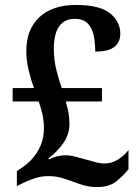

<svg xmlns="http://www.w3.org/2000/svg" viewBox="-20 -744 562 774"><path d="M372 10Q341 10 316 2.5Q291 -5 268 -14Q244 -23 222.5 -28.5Q201 -34 174 -34Q146 -34 119 -25Q92 -16 66 -3L48 6V-54L71 -70Q91 -83 110.5 -104.5Q130 -126 143.5 -157Q157 -188 157 -228Q157 -257 151 -283Q145 -309 136 -335H31V-389H117Q106 -418 96 -458.5Q86 -499 86 -538Q86 -625 138.5 -674.5Q191 -724 286 -724Q382 -724 423.5 -690.5Q465 -657 465 -608Q465 -574 441 -555Q417 -536 364 -536Q364 -569 358 -599.5Q352 -630 334 -649Q316 -668 282 -668Q197 -668 197 -546Q197 -502 208 -459Q219 -416 229 -389H391V-335H245Q252 -312 256 -290.5Q260 -269 260 -244Q260 -204 236.5 -169Q213 -134 175 -105L177 -101Q209 -118 243 -118Q262 -118 283.5 -112.5Q305 -107 326 -101Q345 -96 364.5 -90.5Q384 -85 402 -85Q430 -85 455 -100.5Q480 -116 498 -139V-62Q480 -39 451 -14.5Q422 10 372 10Z"/></svg>

Font: Noto Serif Sinhala SemiCondensed SemiBold
Style: Regular
Weight: 600
Width: 4
Designer: Jelle Bosma - Monotype Design Team
Foundry: Monotype Imaging Inc.
Version: Version 2.007; ttfautohint (v1.8.4.7-5d5b)